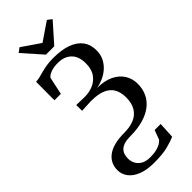

<svg xmlns="http://www.w3.org/2000/svg" viewBox="-377 -1020 1329 1329"><g transform="rotate(-45 287.5 -355.5)"><path d="M246 256.5Q175.5 256.5 127.2 237.5Q79 218.5 54 185.8Q29 153 29 112.5Q29 82 40.5 55.2Q52 28.5 77.8 7.5Q103.5 -13.5 145 -25.2Q186.5 -37 246 -37Q302.5 -37 343.2 -54.2Q384 -71.5 406.2 -108Q428.5 -144.5 428.5 -201.5Q428.5 -249 410.2 -283.5Q392 -318 350 -336.8Q308 -355.5 236.5 -355.5L147 -351L146.5 -408L227.5 -406Q269.5 -405.5 308.5 -421.2Q347.5 -437 372.8 -472Q398 -507 398 -565Q398 -634 361.2 -669.2Q324.5 -704.5 263 -704.5Q221 -704.5 192.2 -693.5Q163.5 -682.5 153.5 -666.5L126 -538H63L64 -718.5Q85 -719.5 105 -724.5Q125 -729.5 147.8 -735.8Q170.5 -742 198.8 -746.5Q227 -751 264.5 -751Q345.5 -751 401 -730.8Q456.5 -710.5 485.2 -671.8Q514 -633 514 -576.5Q514 -535 497.8 -502.8Q481.5 -470.5 455 -447Q428.5 -423.5 396.2 -409.2Q364 -395 331.5 -389.5Q403 -389.5 452 -366Q501 -342.5 526.5 -302.2Q552 -262 552 -210.5Q552 -162 533.5 -121.8Q515 -81.5 478.2 -52.2Q441.5 -23 385.8 -6.8Q330 9.5 255.5 9.5Q219 10 196 18Q173 26 160.2 39.8Q147.5 53.5 142.5 71Q137.5 88.5 137.5 108Q137.5 134.5 150 158Q162.5 181.5 188 196Q213.5 210.5 253 210.5Q288 210.5 313.5 204.5Q339 198.5 356.2 188.5Q373.5 178.5 382.5 166.5L408 98H467L461 216.5Q432 229.5 381.8 243Q331.5 256.5 246 256.5ZM245 -803 119.5 -944.5 152 -968.5 285.5 -877 419.5 -968.5 451.5 -944 326.5 -803Z"/></g></svg>

Font: Merriweather 60pt Medium
Style: Regular
Weight: 500
Version: Version 2.100